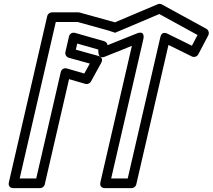

<svg xmlns="http://www.w3.org/2000/svg" viewBox="-20 -949 1101 994"><path d="M544.6 -790C544.6 -790 575.1 -779.1 576 -779.5L804.7 -876.3L1002.7 -767.8L973.5 -712.3L845.9 -775.1C840.5 -777.8 817.2 -787.2 810.5 -758.3L641.2 -25H555.5L722.3 -747.1C722.3 -747.1 733.9 -794.1 688.6 -775.9L537.1 -715.2C535.4 -726 527.1 -733.5 519.3 -735.7L368.5 -778.8C355.9 -782.3 340.8 -775.9 337.2 -760.3L318.6 -679.5C315.5 -666.3 324.3 -653.1 336.3 -649.8L444.9 -619.9L416.4 -568.4L326.1 -594.6C313.6 -598.3 298.4 -592 294.7 -576.3L167.5 -25H81.8L268.8 -835H382.5ZM661.1 25C671.9 25 682.8 17.2 685.5 5.6L852.2 -716.4L973.3 -656.7C985.1 -650.9 1000.2 -655.6 1006.5 -667.5L1058.4 -766.3C1063.8 -776.7 1060.8 -793 1048.3 -799.9L818.1 -925.9C811.5 -929.6 803.3 -930 796.3 -927L575.1 -833.4L392.6 -884.1C390.9 -884.6 388.1 -885 385.9 -885H248.9C238.1 -885 227.2 -877.2 224.5 -865.6L26 -5.6C19.4 23 44.2 25 50.4 25H187.4C198.1 25 209.1 17.2 211.7 5.6L337.5 -539.3L421.7 -514.8C432.2 -511.7 444.8 -516.3 450.6 -526.7L504 -623.5C518.4 -649.6 494.4 -658.1 488.7 -659.7L372.7 -691.7L380 -723.5L488.6 -692.5L489.5 -677.5C491.9 -639.5 523.8 -655.9 523.8 -655.9L662.8 -711.7L499.8 -5.6C493.1 23 518 25 524.1 25Z"/></svg>

Font: Stormning Aesir
Style: Regular
Weight: 400
Designer: Robert Jablonski, Mew Too
Foundry: Cannot Into Space Fonts
Version: Version 0.90